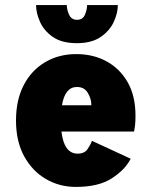

<svg xmlns="http://www.w3.org/2000/svg" viewBox="-20 -725 590 756"><path d="M279 11Q214 11 160.5 -20.2Q107 -51.5 75 -110Q43 -168.5 43 -250.5Q43 -331.5 73.5 -390Q104 -448.5 157.8 -480.2Q211.5 -512 280.5 -512Q347 -512 399.5 -483.5Q452 -455 482.8 -401Q513.5 -347 513.5 -269.5Q513.5 -246.5 511.8 -231.2Q510 -216 508 -207H222Q232 -120 286 -120Q313 -120 325.2 -138.5Q337.5 -157 342 -170.5L494.5 -100Q473 -57 420.5 -23Q368 11 279 11ZM283 -382.5Q236 -382.5 224 -310.5H339.5V-314Q339.5 -336 325.8 -359.2Q312 -382.5 283 -382.5ZM282.5 -555Q223.5 -555 188.2 -579.5Q153 -604 137.5 -639Q122 -674 122 -705H243Q243 -687.5 252 -667.2Q261 -647 283.5 -647Q306 -647 314.5 -667.2Q323 -687.5 323 -705H444Q444 -674 428 -639Q412 -604 376.5 -579.5Q341 -555 282.5 -555Z"/></svg>

Font: Trispace SemiCondensed ExtraBold
Style: Regular
Weight: 800
Width: 4
Designer: Tyler Finck
Foundry: Etcetera Type Company
Version: Version 1.210; ttfautohint (v1.8.3)